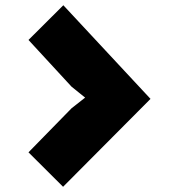

<svg xmlns="http://www.w3.org/2000/svg" viewBox="-20 -780 655 740"><path d="M224.1 -759.8 560.1 -398.9 223.1 -60.1 89.8 -192.9 255.9 -362.8 308.1 -403.8 255.9 -445.8 89.8 -626Z"/></svg>

Font: Sinkin Sans 900 X Black
Style: Regular
Weight: 950
Designer: Keith Bates
Foundry: K-Type
Version: Sinkin Sans (version 1.0)  by Keith Bates   •   © 2014   www